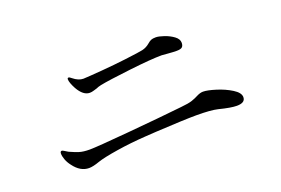

<svg xmlns="http://www.w3.org/2000/svg" viewBox="-64 -756 1128 771"><g transform="rotate(-20 500.0 -370.0)"><path d="M345 -459Q341 -458 331.5 -455Q322 -452 314 -452Q286 -452 264 -491Q249 -519 249 -533Q249 -539 254 -539Q258 -539 266 -532Q288 -514 309 -514Q333 -515 388.5 -519.5Q444 -524 493 -530Q558 -538 570 -541Q588 -545 603 -558Q611 -565 618 -568Q625 -571 638 -571Q651 -571 673 -563.5Q695 -556 712 -543.5Q729 -531 729 -515Q729 -503 723 -497Q717 -491 699 -491Q685 -491 661 -493Q641 -495 636 -495Q591 -495 496.5 -484Q402 -473 367 -466Q353 -463 345 -459ZM208 -169Q171 -169 143 -207Q132 -221 126.5 -236Q121 -251 121 -262Q121 -272 128 -272Q131 -272 138 -267.5Q145 -263 152 -259Q174 -249 191 -243.5Q208 -238 236 -238Q265 -238 406 -250.5Q547 -263 638 -273Q671 -276 687 -281.5Q703 -287 716 -294Q730 -301 742 -301Q760 -301 795.5 -290Q831 -279 859 -261.5Q887 -244 887 -225Q887 -201 851 -201Q826 -201 775 -214Q746 -221 684 -221Q636 -221 510 -214L463 -211Q400 -207 339.5 -197.5Q279 -188 253 -179Q225 -169 208 -169Z"/></g></svg>

Font: Shippori Mincho
Style: Regular
Weight: 400
Designer: FONTDASU
Foundry: FONTDASU / Google Inc. / but / Adobe
Version: Version 3.110; ttfautohint (v1.8.3)